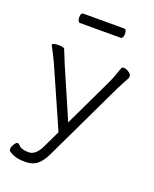

<svg xmlns="http://www.w3.org/2000/svg" viewBox="-153 -760 806 1005"><g transform="rotate(20 250.0 -257.5)"><path d="M362 -674Q375 -674 375 -648Q375 -637 371 -629.5Q367 -622 361 -622H133Q128 -622 124 -629.5Q120 -637 120 -649Q120 -674 134 -674ZM34 -464Q35 -475 67.5 -475Q100 -475 103 -465Q118 -426 133 -391L254 -112L382 -381Q400 -419 418 -474Q420 -480 432 -480Q444 -480 459 -469.5Q474 -459 474 -450.5Q474 -442 472 -437Q450 -397 433 -363L222 80Q201 122 176.5 140.5Q152 159 116 159H106Q52 159 19 133Q16 130 16 120Q16 110 25.5 95Q35 80 42 80Q49 80 57 89Q72 106 112 106Q152 106 179 48L224 -46L77 -379Q56 -423 45 -443Q34 -463 34 -464ZM35 -460Z"/></g></svg>

Font: ToneOZ-Pinyin-WenKai-Light
Style: Light
Weight: 300
Designer: Fontworks Inc.
Foundry: ToneOZ
Version: Version 0.240331